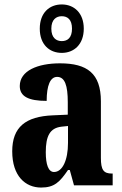

<svg xmlns="http://www.w3.org/2000/svg" viewBox="-20 -834 550 864"><path d="M258 -596C313 -596 357 -634 357 -705C357 -776 313 -814 258 -814C202 -814 159 -776 159 -705C159 -634 202 -596 258 -596ZM258 -649C233 -649 211 -664 211 -705C211 -746 233 -761 258 -761C284 -761 304 -746 304 -705C304 -664 284 -649 258 -649ZM165 10C225 10 249 -15 286 -69H294L313 0H487V-53H484C446 -53 434 -69 434 -124V-378C434 -504 372 -549 250 -549C150 -549 69 -516 69 -447C69 -400 108 -380 190 -380C190 -449 206 -488 237 -488C272 -488 285 -449 285 -374V-318L218 -315C95 -310 35 -262 35 -153C35 -42 94 10 165 10ZM223 -60C198 -60 186 -93 186 -149C186 -221 204 -258 257 -264L286 -267V-191C286 -113 261 -60 223 -60Z"/></svg>

Font: Noto Serif Hebrew ExtraCondensed ExtraBold
Style: Regular
Weight: 800
Width: 2
Designer: Monotype Design Team
Foundry: Monotype Imaging Inc.
Version: Version 2.004